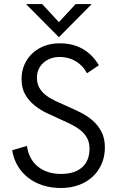

<svg xmlns="http://www.w3.org/2000/svg" viewBox="-20 -934 595 962"><path d="M285 8Q236.5 8 195 -5.2Q153.5 -18.5 121.5 -43.2Q89.5 -68 68.8 -103Q48 -138 41 -181L115 -203Q119.5 -170 133.2 -144Q147 -118 169 -100Q191 -82 220.5 -72.2Q250 -62.5 285.5 -62.5Q354 -62.5 391.2 -95.5Q428.5 -128.5 428.5 -189Q428.5 -219.5 416.8 -241.5Q405 -263.5 385 -280Q365 -296.5 339.2 -309.5Q313.5 -322.5 285 -335Q250 -350.5 215 -367.2Q180 -384 151.8 -407Q123.5 -430 105.8 -461.5Q88 -493 88 -538Q88 -577 102.2 -609.8Q116.5 -642.5 142 -666.5Q167.5 -690.5 202.5 -703.8Q237.5 -717 279.5 -717Q344.5 -717 393.8 -689.2Q443 -661.5 475.5 -607L416 -567Q395 -606 359.5 -627.2Q324 -648.5 278.5 -648.5Q254 -648.5 233.2 -640.8Q212.5 -633 197.2 -619.2Q182 -605.5 173.5 -586.5Q165 -567.5 165 -545Q165 -515 177.2 -494Q189.5 -473 210 -457Q230.5 -441 257 -428.5Q283.5 -416 312.5 -403.5Q347 -388.5 381.5 -371.5Q416 -354.5 443.5 -330.8Q471 -307 488.2 -274.2Q505.5 -241.5 505.5 -195Q505.5 -150 489.2 -112.8Q473 -75.5 444 -48.5Q415 -21.5 374.5 -6.8Q334 8 285 8ZM275 -747.5 110.5 -913.5H191.5L275 -823L359 -913.5H439.5Z"/></svg>

Font: Acari Sans
Style: Regular
Weight: 400
Designer: Alfredo Marco Pradil and Stefan Peev (font) & Cristiano Sobral (main changes)
Foundry: Alfredo Marco Pradil and Stefan Peev (font) & Cristiano Sobral (main changes)
Version: Version 1.063; ttfautohint (v1.8.3)